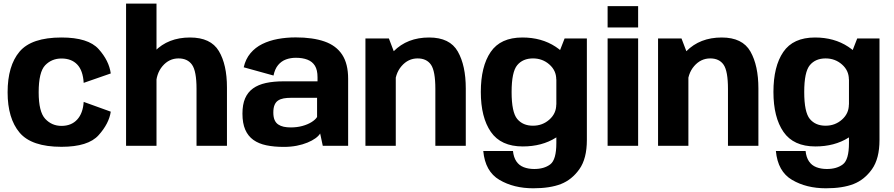

<svg xmlns="http://www.w3.org/2000/svg" viewBox="-20 -805 4934 1060"><path d="M319.5 5.5Q467 5.5 524.5 -58.8Q582 -123 591.5 -188.5L442 -242.5Q438 -179.5 406 -144.8Q374 -110 319.5 -110Q266 -110 229.8 -148.8Q193.5 -187.5 193.5 -295.5Q193.5 -407.5 229.5 -444.8Q265.5 -482 319.5 -482Q374.5 -482 406.2 -449Q438 -416 442 -347.5L591.5 -399.5Q582 -470 524.5 -534Q467 -598 319.5 -598Q154 -598 88 -520Q22 -442 22 -295.5Q22 -151.5 88 -73Q154 5.5 319.5 5.5Z M676 0H844V-785H676ZM1065 0H1233V-322Q1233 -448.5 1188.2 -523.2Q1143.5 -598 1029 -598Q908.5 -598 834 -521.8Q759.5 -445.5 759.5 -367L841 -329.5Q841 -397.5 877.2 -440Q913.5 -482.5 965.5 -482.5Q1015.5 -482.5 1040.2 -447.5Q1065 -412.5 1065 -314Z M1547 6Q1585.5 6 1618.5 -0.5Q1651.5 -7 1677.5 -17.8Q1703.5 -28.5 1721.5 -41.5Q1739.5 -54.5 1747.5 -68L1762 0H1902V-370Q1902 -453 1869 -503.2Q1836 -553.5 1771.5 -576Q1707 -598.5 1612.5 -598.5Q1561 -598.5 1513.8 -589.8Q1466.5 -581 1428 -562Q1389.5 -543 1362.8 -511.2Q1336 -479.5 1325.5 -433.5L1490 -388Q1497.5 -424.5 1515.5 -446Q1533.5 -467.5 1558.8 -476.8Q1584 -486 1613.5 -486Q1650.5 -486 1677.5 -475.5Q1704.5 -465 1718.8 -441.8Q1733 -418.5 1733 -378.5V-356H1546Q1490.5 -356 1448 -346.8Q1405.5 -337.5 1376.8 -316.8Q1348 -296 1333.2 -262Q1318.5 -228 1318.5 -177.5Q1318.5 -124.5 1334 -89Q1349.5 -53.5 1379 -32.5Q1408.5 -11.5 1450.8 -2.8Q1493 6 1547 6ZM1585 -101.5Q1564 -101.5 1546.5 -105.2Q1529 -109 1516 -117.8Q1503 -126.5 1496 -142.5Q1489 -158.5 1489 -184Q1489 -209.5 1495.8 -225.5Q1502.5 -241.5 1515.2 -250Q1528 -258.5 1546 -261.8Q1564 -265 1586 -265H1730.5V-159Q1721 -144 1699.8 -130.8Q1678.5 -117.5 1649 -109.5Q1619.5 -101.5 1585 -101.5Z M1997.5 0H2165V-493L2127 -592.5H1997.5ZM2383.5 0H2551.5V-316.5Q2551.5 -443 2507.5 -520.5Q2463.5 -598 2349 -598Q2228.5 -598 2153.2 -521.8Q2078 -445.5 2078 -367L2160 -329.5Q2160 -397.5 2196.8 -440Q2233.5 -482.5 2285.5 -482.5Q2335.5 -482.5 2359.5 -447.5Q2383.5 -412.5 2383.5 -314Z M2924 234.5Q3016.5 234.5 3076.8 211Q3137 187.5 3178.5 129.2Q3220 71 3220 -32V-592.5H3097L3051.5 -476V-15Q3051.5 77 3017.8 102.5Q2984 128 2929.5 128Q2897 128 2871.2 118Q2845.5 108 2830.5 85.5Q2815.5 63 2812 28.5H2648Q2658.5 142 2737.5 188.2Q2816.5 234.5 2924 234.5ZM2866 3.5Q2972 3.5 3049 -45Q3126 -93.5 3126 -154L3051 -228Q3051 -178.5 3013 -144.8Q2975 -111 2922.5 -111Q2866.5 -111 2835.5 -148.2Q2804.5 -185.5 2804.5 -297Q2804.5 -408 2835.5 -445.2Q2866.5 -482.5 2922.5 -482.5Q2975 -482.5 3013 -449Q3051 -415.5 3051 -366.5L3125.5 -435.5Q3125.5 -495.5 3047.8 -546.8Q2970 -598 2864 -598Q2743.5 -598 2689 -518.2Q2634.5 -438.5 2634.5 -297.5Q2634.5 -157 2690 -76.8Q2745.5 3.5 2866 3.5Z M3334.5 0H3503V-593H3334.5ZM3334.5 -771V-653.5H3503V-771Z M3613 0H3780.5V-493L3742.5 -592.5H3613ZM3999 0H4167V-316.5Q4167 -443 4123 -520.5Q4079 -598 3964.5 -598Q3844 -598 3768.8 -521.8Q3693.5 -445.5 3693.5 -367L3775.5 -329.5Q3775.5 -397.5 3812.2 -440Q3849 -482.5 3901 -482.5Q3951 -482.5 3975 -447.5Q3999 -412.5 3999 -314Z M4539.5 234.5Q4632 234.5 4692.2 211Q4752.5 187.5 4794 129.2Q4835.5 71 4835.5 -32V-592.5H4712.5L4667 -476V-15Q4667 77 4633.2 102.5Q4599.5 128 4545 128Q4512.5 128 4486.8 118Q4461 108 4446 85.5Q4431 63 4427.5 28.5H4263.5Q4274 142 4353 188.2Q4432 234.5 4539.5 234.5ZM4481.5 3.5Q4587.5 3.5 4664.5 -45Q4741.5 -93.5 4741.5 -154L4666.5 -228Q4666.5 -178.5 4628.5 -144.8Q4590.5 -111 4538 -111Q4482 -111 4451 -148.2Q4420 -185.5 4420 -297Q4420 -408 4451 -445.2Q4482 -482.5 4538 -482.5Q4590.5 -482.5 4628.5 -449Q4666.5 -415.5 4666.5 -366.5L4741 -435.5Q4741 -495.5 4663.2 -546.8Q4585.5 -598 4479.5 -598Q4359 -598 4304.5 -518.2Q4250 -438.5 4250 -297.5Q4250 -157 4305.5 -76.8Q4361 3.5 4481.5 3.5Z"/></svg>

Font: Anybody Thin
Style: Bold
Weight: 700
Version: Version 1.113;gftools[0.9.25]